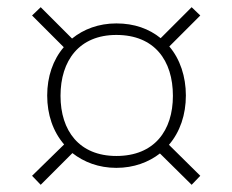

<svg xmlns="http://www.w3.org/2000/svg" viewBox="-20 -633 645 533"><path d="M496 -368C496 -420 480 -469 450 -504L536 -590L512 -613L426 -527C394 -553 353 -568 303 -568C254 -568 212 -552 180 -526L93 -613L69 -590L157 -502C127 -467 111 -420 111 -368C111 -315 127 -268 158 -232L69 -145L93 -120L181 -208C213 -183 254 -167 303 -167C352 -167 393 -183 424 -207L512 -120L536 -145L449 -231C480 -267 496 -315 496 -368ZM148 -367C148 -465 200 -536 303 -536C409 -536 460 -465 460 -367C460 -271 409 -200 303 -200C200 -200 148 -270 148 -367Z"/></svg>

Font: Glow Sans SC Normal ExtraLight
Style: Regular
Weight: 200
Designer: Ryoko NISHIZUKA (kana, bopomofo & ideographs); Paul D. Hunt (Latin, Greek & Cyrillic); Sandoll Communications, Soo-young
Version: Version 0.93